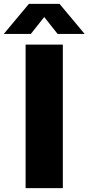

<svg xmlns="http://www.w3.org/2000/svg" viewBox="-72 -970 457 990"><path d="M60 0V-740H252V0ZM-52.5 -795 77 -950H235L364.5 -795H225L142 -900H170L87 -795Z"/></svg>

Font: Encode Sans Condensed Thin ExtraBold
Style: Regular
Weight: 800
Version: Version 3.002